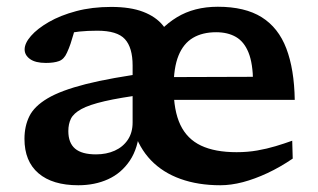

<svg xmlns="http://www.w3.org/2000/svg" viewBox="-20 -538 941 569"><path d="M268.5 -447Q238.5 -447 215 -444.5Q191.5 -442 172 -437L207 -474Q202.5 -453.5 198 -437.5Q193.5 -421.5 189 -408.2Q184.5 -395 178.5 -382Q170 -362.5 155 -357Q140 -351.5 116 -351.5Q85 -351.5 69 -363Q53 -374.5 53 -391.5Q53 -410 71.8 -431.5Q90.5 -453 124.8 -472.8Q159 -492.5 205.8 -505Q252.5 -517.5 309.5 -517.5Q366.5 -517.5 404.2 -503Q442 -488.5 463 -462.5Q484 -436.5 491.5 -403H422Q453 -455.5 504.2 -486.8Q555.5 -518 625.5 -518Q706 -518 755.5 -487Q805 -456 828.5 -394.5Q852 -333 853.5 -242H471L469 -309.5L772 -310.5L730 -294.5Q729.5 -350 716.5 -382.2Q703.5 -414.5 679.2 -428.5Q655 -442.5 620.5 -442.5Q580 -442.5 551.8 -425.8Q523.5 -409 509 -373.2Q494.5 -337.5 494.5 -278.5Q494.5 -210 514.5 -168Q534.5 -126 575.8 -106.5Q617 -87 681 -87Q713.5 -87 742.2 -92Q771 -97 796.8 -104.8Q822.5 -112.5 846 -121L847.5 -68Q810 -42.5 772.5 -25Q735 -7.5 699.8 1.8Q664.5 11 633 11Q567 11 514.8 -7.8Q462.5 -26.5 427.2 -63.2Q392 -100 375.5 -154L394 -158.5Q390 -99.5 364.8 -62Q339.5 -24.5 300.2 -6.8Q261 11 212 11Q135.5 11 94 -24.5Q52.5 -60 52.5 -126.5Q52.5 -164 67 -193.5Q81.5 -223 121 -246.5Q160.5 -270 234.5 -288.8Q308.5 -307.5 427.5 -323.5L411 -258.5Q335 -248.5 289.8 -238Q244.5 -227.5 221.2 -214.8Q198 -202 190.2 -186.2Q182.5 -170.5 182.5 -149.5Q182.5 -114.5 202.5 -97.5Q222.5 -80.5 264.5 -80.5Q295.5 -80.5 320 -91.5Q344.5 -102.5 358.8 -123.8Q373 -145 373 -175V-344Q373 -397 350.2 -422Q327.5 -447 268.5 -447Z"/></svg>

Font: Newsreader 7pt Medium
Style: Regular
Weight: 500
Designer: Hugues Gentile
Foundry: Production Type
Version: Version 1.003